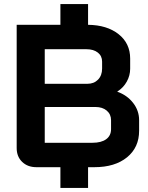

<svg xmlns="http://www.w3.org/2000/svg" viewBox="-20 -822 730 944"><path d="M664 -231V-179Q664 -97 604.5 -48.5Q545 0 444 0H413V102H277V0H159Q116 0 89 -26Q62 -52 62 -94V-700H277V-802H413V-700Q506 -699 563 -654Q620 -609 620 -534V-484Q620 -451 603.5 -421Q587 -391 557 -372V-371Q605 -354 634.5 -316Q664 -278 664 -231ZM200 -410H410Q442 -410 462 -430.5Q482 -451 482 -485V-519Q482 -547 461 -563.5Q440 -580 405 -580H200ZM526 -231Q526 -260 505 -278Q484 -296 449 -296H200V-120H434Q478 -120 502 -137.5Q526 -155 526 -187Z"/></svg>

Font: Stavian Bold
Style: Bold
Weight: 700
Version: Version 1.000; ttfautohint (v1.6)